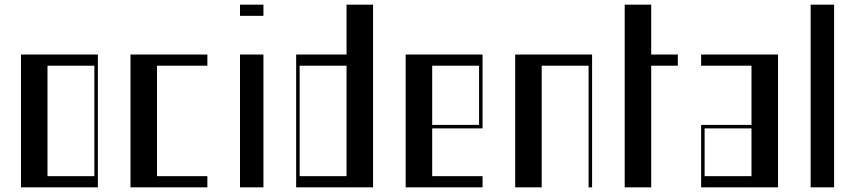

<svg xmlns="http://www.w3.org/2000/svg" viewBox="-20 -804 3670 824"><path d="M70 -570H400V0H70ZM385 -48V-522H183.8V-48Z M540 -570H870V-522H653.8V-48H870V0H540Z M1010 -570H1110.6V0H1010ZM1010 -784H1110.6V-736H1010Z M1251 -570H1467.2V-784H1581V0H1251ZM1467.2 -48V-522H1266V-48Z M1721 -570H2051V-253H1834.8V-48H2051V0H1721ZM2036 -268V-522H1834.8V-268Z M2191 -570H2521V0H2506V-522H2304.8V0H2191Z M2661 -784H2774.8V-570H2889V-522H2774.8V0H2661Z M2989 -268H3205.2V-522H2989V-570H3319V0H2989ZM3205.2 -48V-253H3004V-48Z M3459 -784H3559.6V0H3459Z"/></svg>

Font: Facade Sud
Style: Regular
Weight: 100
Designer: Éléonore Fines
Foundry: Velvetyne Type Foundry
Version: Version 1.001;Glyphs 3.2 (3202)